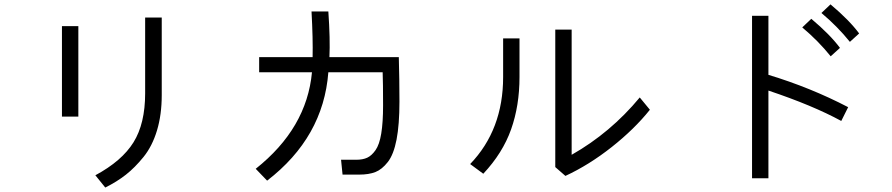

<svg xmlns="http://www.w3.org/2000/svg" viewBox="-20 -801 4040 870"><path d="M260.7 -272.5V-682.6H335V-272.5ZM412.1 -6.8Q532.2 -71.3 585 -156.2Q637.7 -241.2 637.7 -377.9V-721.7H712.9V-370.1Q712.9 -281.2 691.4 -210Q669.9 -138.7 630.4 -89.8Q590.8 -41 550.3 -9.3Q509.8 22.5 457 48.8Z M1138.7 -36.1Q1370.1 -219.7 1393.6 -473.6H1154.3V-542H1396.5Q1398.4 -624 1391.6 -749H1467.8Q1476.6 -623 1472.7 -542H1787.1Q1790 -440.4 1790 -340.8Q1790 -236.3 1776.9 -168.5Q1763.7 -100.6 1737.3 -66.9Q1710.9 -33.2 1681.2 -21.5Q1651.4 -9.8 1607.4 -9.8H1532.2L1525.4 -77.1H1593.8Q1624 -77.1 1644 -86.4Q1664.1 -95.7 1681.6 -120.6Q1699.2 -145.5 1707.5 -195.8Q1715.8 -246.1 1715.8 -323.2Q1715.8 -425.8 1713.9 -473.6H1467.8Q1445.3 -178.7 1190.4 17.6Z M2110.4 -57.6Q2259.8 -212.9 2259.8 -452.1V-627H2334V-452.1Q2334 -322.3 2295.9 -214.8Q2257.8 -107.4 2169.9 -13.7ZM2496.1 -43.9V-667H2570.3V-99.6Q2746.1 -199.2 2878.9 -359.4L2924.8 -303.7Q2854.5 -215.8 2752 -134.8Q2649.4 -53.7 2542 -3.9Z M3387.7 6.8V-729.5H3461.9V-461.9Q3652.3 -404.3 3823.2 -315.4L3792 -252.9Q3663.1 -323.2 3461.9 -390.6V6.8ZM3702.1 -742.2 3743.2 -781.2Q3828.1 -710 3873 -649.4L3831.1 -611.3Q3774.4 -681.6 3702.1 -742.2ZM3615.2 -676.8 3656.2 -715.8Q3741.2 -644.5 3786.1 -584L3744.1 -545.9Q3687.5 -616.2 3615.2 -676.8Z"/></svg>

Font: Gothic A1
Style: Regular
Weight: 400
Designer: HanYang I&C Co.,Ltd.
Foundry: HanYang I&C Co.,Ltd.
Version: Version 2.50